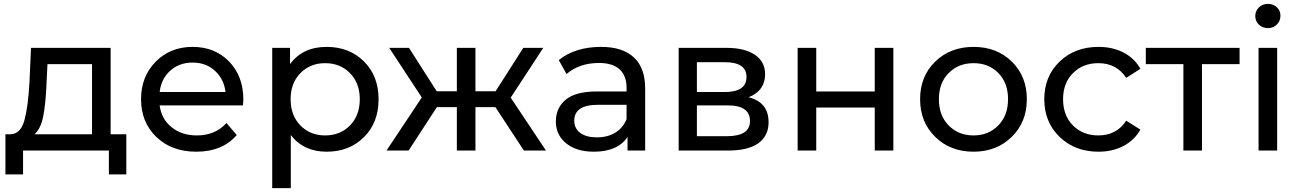

<svg xmlns="http://www.w3.org/2000/svg" viewBox="-20 -777 6706 991"><path d="M551 -84H632V123H542V0H99V123H8V-84H36Q87 -87 106 -156Q125 -225 132 -351L140 -530H551ZM220 -344Q216 -244 203.5 -178.5Q191 -113 158 -84H455V-446H225Z M1236 -262Q1236 -251 1234 -233H804Q813 -163 865.5 -120.5Q918 -78 996 -78Q1091 -78 1149 -142L1202 -80Q1128 6 993 6Q866 6 787 -70Q708 -146 708 -265Q708 -382 783.5 -458.5Q859 -535 974 -535Q1089 -535 1162.5 -459.5Q1236 -384 1236 -262ZM804 -302H1144Q1136 -369 1089.5 -411.5Q1043 -454 974 -454Q905 -454 858.5 -412Q812 -370 804 -302Z M1666 -535Q1783 -535 1858.5 -460Q1934 -385 1934 -265Q1934 -144 1858.5 -69Q1783 6 1666 6Q1547 6 1481 -80V194H1385V-530H1477V-446Q1542 -535 1666 -535ZM1658 -78Q1736 -78 1786.5 -129.5Q1837 -181 1837 -265Q1837 -348 1786.5 -399.5Q1736 -451 1658 -451Q1581 -451 1530.5 -399.5Q1480 -348 1480 -265Q1480 -181 1530.5 -129.5Q1581 -78 1658 -78Z M2684 0 2537 -224H2434V0H2338V-224H2235L2089 0H1975L2157 -274L1989 -530H2091L2234 -306H2338V-530H2434V-306H2538L2681 -530H2784L2616 -273L2798 0Z M3083 -535Q3193 -535 3251.5 -481Q3310 -427 3310 -320V0H3219V-70Q3168 6 3045 6Q2956 6 2902.5 -37Q2849 -80 2849 -150Q2849 -220 2900 -262.5Q2951 -305 3062 -305H3214V-324Q3214 -386 3178 -419Q3142 -452 3072 -452Q2971 -452 2904 -395L2864 -467Q2949 -535 3083 -535ZM3214 -162V-236H3066Q2944 -236 2944 -154Q2944 -114 2975 -91Q3006 -68 3061 -68Q3116 -68 3156 -92.5Q3196 -117 3214 -162Z M3844 -275Q3947 -249 3947 -146Q3947 -76 3894.5 -38Q3842 0 3738 0H3483V-530H3729Q3823 -530 3876 -494.5Q3929 -459 3929 -394Q3929 -309 3844 -275ZM3577 -456V-302H3721Q3833 -302 3833 -380Q3833 -456 3721 -456ZM3731 -74Q3851 -74 3851 -152Q3851 -233 3737 -233H3577V-74Z M4097 0V-530H4193V-305H4495V-530H4591V0H4495V-222H4193V0Z M5005 6Q4885 6 4807 -70.5Q4729 -147 4729 -265Q4729 -383 4807 -459Q4885 -535 5005 -535Q5125 -535 5202.5 -459Q5280 -383 5280 -265Q5280 -147 5202 -70.5Q5124 6 5005 6ZM5005 -78Q5082 -78 5132.5 -129.5Q5183 -181 5183 -265Q5183 -349 5133 -400Q5083 -451 5005 -451Q4927 -451 4876.5 -400Q4826 -349 4826 -265Q4826 -181 4876.5 -129.5Q4927 -78 5005 -78Z M5650 6Q5528 6 5449 -70.5Q5370 -147 5370 -265Q5370 -383 5449 -459Q5528 -535 5650 -535Q5722 -535 5778.5 -506Q5835 -477 5866 -422L5793 -375Q5743 -451 5649 -451Q5570 -451 5518.5 -400Q5467 -349 5467 -265Q5467 -180 5518.5 -129Q5570 -78 5649 -78Q5743 -78 5793 -154L5866 -108Q5835 -53 5778.5 -23.5Q5722 6 5650 6Z M6378 -530V-446H6184V0H6088V-446H5894V-530Z M6589 -696Q6589 -669 6570.5 -650.5Q6552 -632 6524 -632Q6496 -632 6477.5 -650Q6459 -668 6459 -694Q6459 -720 6477.5 -738.5Q6496 -757 6524 -757Q6552 -757 6570.5 -739.5Q6589 -722 6589 -696ZM6476 0V-530H6572V0Z"/></svg>

Font: Montserrat
Style: Regular
Weight: 500
Designer: Julieta Ulanovsky
Foundry: Julieta Ulanovsky
Version: Version 7.200;PS 007.200;hotconv 1.0.88;makeotf.lib2.5.64775